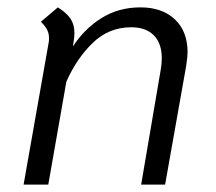

<svg xmlns="http://www.w3.org/2000/svg" viewBox="-20 -501 585 521"><path d="M489 -359Q489 -347 485 -321L428 0H363L416 -311Q419 -328 419 -343Q419 -383 397.5 -405Q376 -427 336 -427Q275 -427 231 -384Q187 -341 160 -279L111 0H44L112 -385Q113 -390 113 -398Q113 -410 108 -420Q103 -430 91 -442L137 -481Q161 -466 171.5 -450Q182 -434 182 -411Q182 -400 179 -383L178 -375Q209 -423 255.5 -452Q302 -481 361 -481Q420 -481 454.5 -448.5Q489 -416 489 -359Z"/></svg>

Font: KoHo
Style: Italic
Weight: 400
Italic angle: -10°
Designer: Cadson Demak & Katatrad Team
Foundry: Cadson Demak Co.,Ltd.
Version: Version 1.000